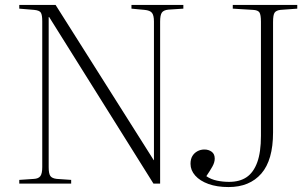

<svg xmlns="http://www.w3.org/2000/svg" viewBox="-20 -743 1248 777"><path d="M58 0V-15L117 -19Q136 -20 143.5 -30.5Q151 -41 151 -67V-657Q151 -682 145.5 -691.5Q140 -701 118 -703L58 -708V-723H205L602 -95H603V-656Q603 -681 595 -691Q587 -701 565 -703L512 -708V-723H722V-708L661 -704Q642 -702 635 -692Q628 -682 628 -655V0H601L179 -674H177V-66Q177 -40 184 -30.5Q191 -21 210 -19L268 -15V0ZM905 14Q858 14 823.5 1.5Q789 -11 770 -32.5Q751 -54 751 -80Q751 -99 758.5 -111.5Q766 -124 779 -131Q792 -138 807 -138Q824 -138 836.5 -129Q849 -120 849 -101Q849 -86 839.5 -69Q830 -52 815 -30Q834 -17 858 -12Q882 -7 907 -7Q950 -7 978 -26Q1006 -45 1021 -86Q1036 -127 1036 -193V-655Q1036 -683 1030 -692.5Q1024 -702 1004 -703L922 -708V-723H1183V-708L1115 -703Q1098 -701 1091.5 -692Q1085 -683 1085 -654V-207Q1085 -95 1037.5 -40.5Q990 14 905 14Z"/></svg>

Font: Literata 60pt ExtraLight
Style: Regular
Weight: 250
Designer: Latin by Veronika Burian and Jose Scaglione. Greek by Irene Vlachou. Cyrillic by Vera Evstafieva.
Foundry: TypeTogether
Version: Version 3.103;gftools[0.9.29]